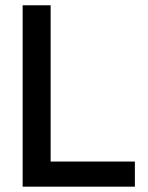

<svg xmlns="http://www.w3.org/2000/svg" viewBox="-20 -700 554 720"><path d="M64.9 0V-680.2H169.9V-94.2H485.8V0Z"/></svg>

Font: TASA Orbiter Deck Medium
Style: Regular
Weight: 500
Designer: Weizhong Zhang
Version: Version 1.000;Glyphs 3.1.2 (3151)